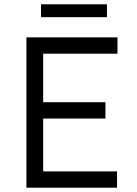

<svg xmlns="http://www.w3.org/2000/svg" viewBox="-20 -874 639 894"><path d="M103 0V-700H527V-624H181V-398H471V-322H181V-76H525V0ZM171 -794V-854H478V-794Z"/></svg>

Font: Mach Light
Style: Regular
Weight: 300
Version: Version 1.002